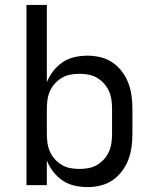

<svg xmlns="http://www.w3.org/2000/svg" viewBox="-20 -755 640 783"><path d="M337 8Q310 8 283.5 2Q257 -4 235 -19Q213 -34 196.5 -55.5Q180 -77 171 -101V0H88V-735H171V-419Q180 -443 196.5 -464.5Q213 -486 235 -501Q257 -516 283.5 -522Q310 -528 337 -528Q364 -528 390.5 -521.5Q417 -515 439 -500Q461 -485 477.5 -463Q494 -441 503.5 -416Q513 -391 516.5 -364Q520 -337 520 -310V-210Q520 -183 516.5 -156Q513 -129 503.5 -104Q494 -79 477.5 -57Q461 -35 439 -20Q417 -5 390.5 1.5Q364 8 337 8ZM304 -66Q323 -66 341.5 -69.5Q360 -73 376 -82.5Q392 -92 404.5 -106Q417 -120 424.5 -137Q432 -154 434.5 -172.5Q437 -191 437 -210V-310Q437 -329 434.5 -347.5Q432 -366 424.5 -383Q417 -400 404.5 -414Q392 -428 376 -437.5Q360 -447 341.5 -450.5Q323 -454 304 -454Q285 -454 266.5 -450.5Q248 -447 232 -437.5Q216 -428 203.5 -414Q191 -400 183.5 -383Q176 -366 173.5 -347.5Q171 -329 171 -310V-210Q171 -191 173.5 -172.5Q176 -154 183.5 -137Q191 -120 203.5 -106Q216 -92 232 -82.5Q248 -73 266.5 -69.5Q285 -66 304 -66Z"/></svg>

Font: Iosevka Extended
Style: Regular
Weight: 400
Width: 7
Monospace: yes
Designer: Belleve Invis
Foundry: Belleve Invis
Version: Version 32.5.0; ttfautohint (v1.8.4)